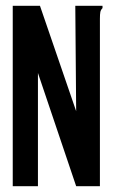

<svg xmlns="http://www.w3.org/2000/svg" viewBox="-20 -643 390 663"><path d="M24 -623H118L243 -259L240 -623H334V-615Q328 -609 326.5 -601.5Q325 -594 325 -578V0H243L111 -391V0H24Z"/></svg>

Font: Inconsolata ExtraCondensed ExtraBold
Style: Regular
Weight: 800
Width: 2
Monospace: yes
Designer: Raph Levien, Cyreal, Brenton Simpson
Foundry: Raph Levien, Cyreal, Google
Version: Version 3.001; ttfautohint (v1.8.2.53-6de2)